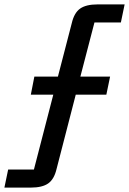

<svg xmlns="http://www.w3.org/2000/svg" viewBox="-78 -718 586 872"><path d="M-41 52H76L164 -288H62L78 -370H185L248 -613Q259 -660 286 -679Q313 -698 365 -698H488L471 -616H351L287 -370H422L405 -288H266L179 49Q168 96 141 115Q114 134 62 134H-58Z"/></svg>

Font: IBM Plex Sans Cond Medm
Style: Italic
Weight: 500
Width: 3
Italic angle: -11°
Designer: Mike Abbink, Paul van der Laan, Pieter van Rosmalen
Foundry: Bold Monday
Version: Version 1.3